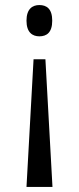

<svg xmlns="http://www.w3.org/2000/svg" viewBox="-20 -561 314 761"><path d="M136 -541C109 -541 85 -526 85 -479C85 -432 109 -417 136 -417C165 -417 187 -432 187 -479C187 -526 165 -541 136 -541ZM160 -326H113L85 180H188Z"/></svg>

Font: Noto Serif Lao ExtCond
Style: Regular
Weight: 400
Width: 2
Designer: Monotype Design Team
Foundry: Monotype Imaging Inc.
Version: Version 2.004